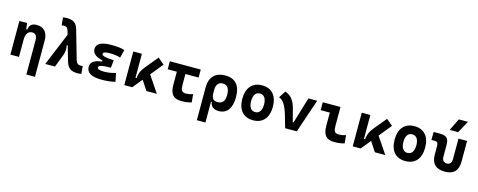

<svg xmlns="http://www.w3.org/2000/svg" viewBox="-37 -1712 7104 2854"><g transform="rotate(15 3515.5 -285.0)"><path d="M379.9 224.6H512.2V-336.9C512.2 -458 449.7 -527.3 340.3 -527.3C263.2 -527.3 228.5 -493.2 218.8 -423.8H204.1L191.9 -517.6H73.7V0H206.1V-258.3C206.1 -355.5 239.7 -402.8 305.7 -402.8C353 -402.8 379.9 -367.2 379.9 -304.2Z M1107.4 9.8C1130.4 9.8 1146 8.3 1167.5 3.9L1155.8 -115.2C1141.1 -112.3 1131.8 -111.3 1121.1 -111.3C1085.9 -111.3 1060.1 -130.4 1048.8 -170.4L921.4 -615.2C893.6 -712.9 837.9 -742.2 746.1 -742.2C723.1 -742.2 707.5 -740.7 686 -736.3L697.8 -617.2C712.4 -620.1 720.7 -621.1 732.4 -621.1C765.6 -621.1 788.6 -610.4 799.8 -570.3L818.8 -504.4L610.4 0H760.3L835 -194.3C852.1 -239.3 859.9 -294.4 847.2 -350.6L861.3 -355L928.2 -122.6C957.5 -21 1014.2 9.8 1107.4 9.8Z M1477.5 9.8C1562.5 9.8 1633.8 0.5 1688 -13.7L1661.1 -142.1C1617.2 -130.9 1565.9 -115.2 1481.4 -115.2C1413.6 -115.2 1379.9 -127.9 1379.9 -153.8C1379.9 -183.6 1437 -198.2 1551.8 -198.2H1567.4L1579.1 -316.4C1455.6 -319.8 1394.5 -335.9 1394.5 -364.7C1394.5 -390.1 1428.2 -402.3 1496.1 -402.3C1559.1 -402.3 1613.3 -395 1661.1 -379.9L1692.9 -502.9C1649.9 -519.5 1581.5 -527.3 1485.4 -527.3C1334.5 -527.3 1259.3 -486.8 1259.3 -405.3C1259.3 -338.9 1312 -293.9 1418.5 -270.5V-253.4C1302.2 -239.7 1244.6 -198.2 1244.6 -128.4C1244.6 -35.6 1321.8 9.8 1477.5 9.8Z M1826.7 0H1949.2L2069.8 -148.4L2167 0H2327.6L2156.2 -253.9L2311.5 -444.8L2214.4 -527.3L2052.7 -331.5C2004.9 -274.4 1979.5 -213.4 1977.5 -148.4H1959V-517.6H1826.7Z M2707 9.8C2759.8 9.8 2811.5 3.9 2861.8 -10.7L2850.1 -134.3C2810.5 -121.6 2772.9 -115.7 2746.1 -115.7C2674.8 -115.7 2661.6 -150.9 2661.6 -232.9V-394.5H2864.7V-517.6H2389.2V-394.5H2529.8V-195.3C2529.8 -51.8 2581.5 9.8 2707 9.8Z M3281.2 9.8C3405.8 9.8 3477.1 -84 3477.1 -253.9C3477.1 -436.5 3398.4 -527.3 3240.2 -527.3C3089.4 -527.3 3003.4 -438.5 3003.4 -283.2V224.6H3135.7V-94.7H3147C3155.3 -25.4 3205.1 9.8 3281.2 9.8ZM3135.7 -234.9V-278.8C3135.7 -357.4 3171.9 -402.8 3236.3 -402.8C3306.2 -402.8 3341.8 -353.5 3341.8 -253.9C3341.8 -161.6 3304.7 -114.7 3233.9 -114.7C3161.6 -114.7 3135.7 -149.9 3135.7 -234.9Z M3808.6 9.8C3957.5 9.8 4043.5 -87.9 4043.5 -258.8C4043.5 -429.7 3957.5 -527.3 3808.6 -527.3C3659.7 -527.3 3573.7 -429.7 3573.7 -258.8C3573.7 -87.9 3659.7 9.8 3808.6 9.8ZM3808.6 -115.7C3745.6 -115.7 3709 -167.5 3709 -258.8C3709 -350.6 3745.6 -401.9 3808.6 -401.9C3872.1 -401.9 3908.2 -350.6 3908.2 -258.8C3908.2 -167.5 3872.1 -115.7 3808.6 -115.7Z M4302.2 0H4481.4L4656.7 -517.6H4522L4400.4 -116.2H4387.7L4341.3 -297.9C4304.2 -444.3 4249 -496.1 4164.1 -527.3L4096.2 -421.4C4158.2 -400.4 4206.5 -330.6 4247.1 -190.4Z M5060.5 9.8C5116.2 9.8 5162.1 3.9 5215.3 -10.7L5203.6 -134.3C5160.6 -121.6 5128.9 -115.7 5099.6 -115.7C5028.3 -115.7 5015.1 -150.9 5015.1 -232.9V-517.6H4742.7V-396H4883.3V-195.3C4883.3 -51.8 4935.1 9.8 5060.5 9.8Z M5342.3 0H5464.8L5585.4 -148.4L5682.6 0H5843.3L5671.9 -253.9L5827.1 -444.8L5730 -527.3L5568.4 -331.5C5520.5 -274.4 5495.1 -213.4 5493.2 -148.4H5474.6V-517.6H5342.3Z M6152.3 9.8C6301.3 9.8 6387.2 -87.9 6387.2 -258.8C6387.2 -429.7 6301.3 -527.3 6152.3 -527.3C6003.4 -527.3 5917.5 -429.7 5917.5 -258.8C5917.5 -87.9 6003.4 9.8 6152.3 9.8ZM6152.3 -115.7C6089.4 -115.7 6052.7 -167.5 6052.7 -258.8C6052.7 -350.6 6089.4 -401.9 6152.3 -401.9C6215.8 -401.9 6252 -350.6 6252 -258.8C6252 -167.5 6215.8 -115.7 6152.3 -115.7Z M6757.8 9.8C6895 9.8 6963.4 -59.6 6963.4 -200.2V-517.6H6831.1V-204.1C6831.1 -145.5 6807.1 -115.7 6757.8 -115.7C6709 -115.7 6684.1 -145.5 6684.1 -204.1V-380.9C6684.1 -481.4 6647.5 -517.6 6545.4 -517.6H6447.8V-394.5H6497.1C6537.1 -394.5 6551.8 -376.5 6551.8 -326.2V-200.2C6551.8 -59.6 6620.6 9.8 6757.8 9.8ZM6670.9 -609.4H6801.3L6901.9 -794.9H6761.7Z"/></g></svg>

Font: CaskaydiaCove Nerd Font
Style: Bold
Weight: 700
Designer: Aaron Bell
Foundry: Saja Typeworks
Version: Version 2111.1;Nerd Fonts 2.3.0